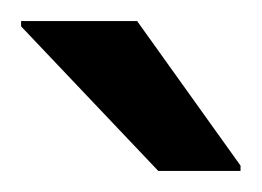

<svg xmlns="http://www.w3.org/2000/svg" viewBox="-20 -750 248 182"><path d="M130 -588 0 -725V-730H110L208 -593V-588Z"/></svg>

Font: Saira Medium
Style: Regular
Weight: 500
Designer: Hector Gatti with collaboration of the Omnibus-Type team
Foundry: Omnibus-Type
Version: Version 1.100; ttfautohint (v1.8.3)